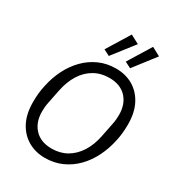

<svg xmlns="http://www.w3.org/2000/svg" viewBox="-222 -1081 1123 1226"><g transform="rotate(30 339.5 -468.0)"><path d="M298 12Q229 12 174 -19.5Q119 -51 87 -111.5Q55 -172 55 -260Q55 -292 58 -323Q61 -354 68 -384Q82 -452 111.5 -511Q141 -570 184.5 -614.5Q228 -659 284.5 -684.5Q341 -710 409 -710Q479 -710 533.5 -678.5Q588 -647 620 -586.5Q652 -526 652 -438Q652 -407 649 -375.5Q646 -344 639 -314Q625 -247 595.5 -187.5Q566 -128 522.5 -83.5Q479 -39 422.5 -13.5Q366 12 298 12ZM306 -61Q368 -61 416.5 -89Q465 -117 498 -169Q531 -221 545 -293L565 -393Q569 -412 570.5 -429.5Q572 -447 572 -462Q572 -542 527 -589.5Q482 -637 401 -637Q340 -637 291 -609Q242 -581 209.5 -529.5Q177 -478 162 -405L142 -305Q138 -286 136.5 -268.5Q135 -251 135 -236Q135 -157 180 -109Q225 -61 306 -61ZM450 -914 327 -756 282 -779 386 -948ZM606 -914 484 -756 439 -779 543 -948Z"/></g></svg>

Font: IBM Plex Sans Var
Style: Italic
Weight: 400
Italic angle: -11.31°
Designer: Mike Abbink, Paul van der Laan, Pieter van Rosmalen
Foundry: Bold Monday
Version: Version 1.001